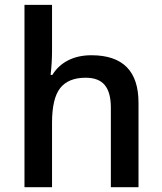

<svg xmlns="http://www.w3.org/2000/svg" viewBox="-20 -780 675 800"><path d="M557.1 0H441.9V-332Q441.9 -394.5 416.7 -425.3Q391.6 -456.1 336.9 -456.1Q264.6 -456.1 230.7 -412.8Q196.8 -369.6 196.8 -268.1V0H82V-759.8H196.8V-566.9Q196.8 -520.5 190.9 -467.8H198.2Q221.7 -506.8 263.4 -528.3Q305.2 -549.8 360.8 -549.8Q557.1 -549.8 557.1 -352.1Z"/></svg>

Font: f1_18033          
Style: Regular
Weight: 600
Foundry: Ascender Corporation
Version: Version 1.10